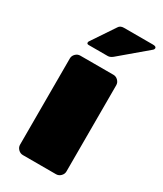

<svg xmlns="http://www.w3.org/2000/svg" viewBox="-179 -768 708 836"><g transform="rotate(30 175.0 -350.0)"><path d="M91.7 -558.3Q82.5 -558.3 82.5 -565.8Q82.5 -570 85.8 -574.2L161.7 -687.5Q169.2 -700 187.5 -700H333.3Q350 -700 350 -690.8Q350 -685.8 345.8 -681.7L211.7 -568.3Q199.2 -558.3 187.5 -558.3ZM50 -33.3V-466.7Q50 -480 60 -490Q70 -500 83.3 -500H250Q263.3 -500 273.3 -490Q283.3 -480 283.3 -466.7V-33.3Q283.3 -20 273.3 -10Q263.3 0 250 0H83.3Q70 0 60 -10Q50 -20 50 -33.3Z"/></g></svg>

Font: BoonTook Mon
Style: Regular
Weight: 400
Designer: Sungsit Sawaiwan
Foundry: FontUni
Version: Version 3.0